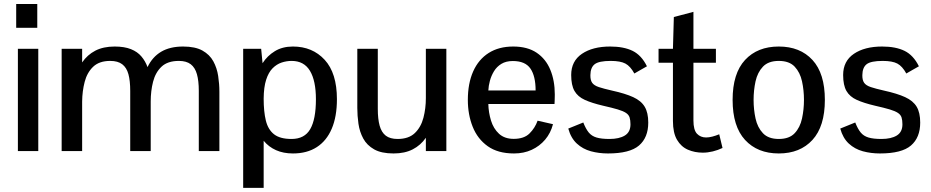

<svg xmlns="http://www.w3.org/2000/svg" viewBox="-20 -738 4547 938"><path d="M67.4 0V-499.5H167V0ZM59.1 -602.1V-718.3H162.1V-602.1Z M281.2 0V-499.5H381.3V-433.1Q406.7 -470.2 445.8 -490.5Q484.9 -510.7 540 -510.7Q587.9 -510.7 619.9 -497.8Q651.9 -484.9 671.1 -461.9Q690.4 -439 700.7 -410.2Q724.6 -460 767.6 -485.4Q810.5 -510.7 874.5 -510.7Q933.6 -510.7 969 -491Q1004.4 -471.2 1022.2 -438.5Q1040 -405.8 1045.9 -366.7Q1051.8 -327.6 1051.8 -290V0H951.2V-293.9Q951.2 -343.3 942.1 -375.5Q933.1 -407.7 911.9 -424.1Q890.6 -440.4 854 -440.4Q798.8 -440.4 769 -412.1Q739.3 -383.8 727.8 -338.6Q716.3 -293.5 716.3 -242.2V0H616.2V-293.9Q616.2 -343.3 607.4 -375.5Q598.6 -407.7 577.1 -424.1Q555.7 -440.4 518.6 -440.4Q464.8 -440.4 435.1 -411.9Q405.3 -383.3 393.6 -337.9Q381.8 -292.5 381.3 -241.7V0Z M1168 179.7V-499.5H1255.9L1262.7 -429.2Q1285.6 -465.3 1322.8 -488Q1359.9 -510.7 1411.1 -510.7Q1506.3 -510.7 1566.2 -445.8Q1626 -380.9 1626 -253.4Q1626 -168.5 1600.8 -109.4Q1575.7 -50.3 1527.8 -19.3Q1480 11.7 1411.1 11.7Q1364.3 11.7 1328.4 -4.4Q1292.5 -20.5 1268.1 -50.3V179.7ZM1404.3 -59.1Q1467.8 -59.1 1495.6 -107.2Q1523.4 -155.3 1523.4 -252.9Q1523.4 -343.3 1494.4 -391.8Q1465.3 -440.4 1404.8 -440.4Q1379.9 -440.4 1355.7 -432.4Q1331.5 -424.3 1311.8 -404.5Q1292 -384.8 1280.3 -348.6Q1268.6 -312.5 1268.1 -255.9Q1268.1 -192.9 1278.8 -148.9Q1289.6 -105 1318.8 -82Q1348.1 -59.1 1404.3 -59.1Z M1902.8 11.7Q1843.3 11.7 1807.9 -8.3Q1772.5 -28.3 1754.6 -61.3Q1736.8 -94.2 1731.2 -133.3Q1725.6 -172.4 1725.6 -210.4V-499.5H1825.7V-206.1Q1825.7 -156.7 1834.7 -124Q1843.8 -91.3 1864.7 -75.2Q1885.7 -59.1 1922.4 -59.1Q1976.6 -59.1 2006.6 -87.9Q2036.6 -116.7 2048.6 -162.6Q2060.5 -208.5 2060.5 -258.8V-499.5H2160.6V0H2060.5V-64.9Q2035.2 -28.3 1996.3 -8.3Q1957.5 11.7 1902.8 11.7Z M2491.2 11.7Q2412.6 11.7 2362.8 -23.7Q2313 -59.1 2289.3 -118.7Q2265.6 -178.2 2265.6 -250Q2265.6 -330.6 2291.7 -389.2Q2317.9 -447.8 2367.4 -479.2Q2417 -510.7 2487.3 -510.7Q2557.1 -510.7 2602.1 -480.2Q2647 -449.7 2668.7 -396.7Q2690.4 -343.8 2690.4 -276.9Q2690.4 -274.9 2690.2 -264.9Q2689.9 -254.9 2689.7 -244.6Q2689.5 -234.4 2689 -230H2365.7Q2366.7 -188.5 2378.7 -149.2Q2390.6 -109.9 2417.7 -84.7Q2444.8 -59.6 2489.7 -59.6Q2540.5 -59.6 2567.1 -86.2Q2593.8 -112.8 2606.4 -148.4L2681.6 -131.3Q2670.4 -87.9 2643.3 -55.9Q2616.2 -23.9 2577.6 -6.1Q2539.1 11.7 2491.2 11.7ZM2365.7 -295.9H2596.7Q2596.7 -366.2 2571.3 -403.1Q2545.9 -439.9 2485.4 -439.9Q2452.1 -439.9 2429.4 -426Q2406.7 -412.1 2393.3 -389.9Q2379.9 -367.7 2373.3 -343Q2366.7 -318.4 2365.7 -295.9Z M2950.2 11.7Q2906.2 11.7 2866.7 1Q2827.1 -9.8 2798.1 -36.6Q2769 -63.5 2756.3 -109.9L2829.6 -139.6Q2841.8 -108.4 2856.2 -90.8Q2870.6 -73.2 2894.3 -66.2Q2918 -59.1 2957.5 -59.1Q3004.9 -59.1 3032.5 -75.9Q3060.1 -92.8 3060.1 -130.4Q3060.1 -150.9 3055.9 -164.1Q3051.8 -177.2 3038.3 -186.3Q3024.9 -195.3 2998 -203.4Q2971.2 -211.4 2925.8 -221.7Q2871.6 -234.4 2837.2 -250Q2802.7 -265.6 2786.6 -293.7Q2770.5 -321.8 2770.5 -371.6Q2770.5 -439.5 2823 -475.1Q2875.5 -510.7 2960.9 -510.7Q3027.3 -510.7 3070.6 -489.5Q3113.8 -468.3 3140.6 -414.1Q3140.6 -414.1 3131.3 -408.9Q3122.1 -403.8 3109.9 -396.7Q3097.7 -389.6 3088.4 -384.3Q3079.1 -378.9 3079.1 -378.9Q3059.6 -414.6 3035.2 -427.5Q3010.7 -440.4 2963.9 -440.4Q2905.8 -440.4 2885.3 -424.3Q2864.7 -408.2 2864.3 -371.1Q2863.8 -346.7 2873 -333.5Q2882.3 -320.3 2905.8 -312.5Q2929.2 -304.7 2970.2 -295.4Q3034.7 -281.2 3073.5 -263.4Q3112.3 -245.6 3129.6 -216.6Q3147 -187.5 3147 -139.2Q3147 -65.9 3101.8 -27.1Q3056.6 11.7 2950.2 11.7Z M3413.6 7.8Q3374 7.8 3340.8 -6.6Q3307.6 -21 3287.6 -54.9Q3267.6 -88.9 3267.6 -147V-431.6H3197.3V-499.5H3267.6L3272 -654.8L3367.7 -680.2V-499.5H3477.5V-431.6H3367.7V-149.9Q3367.7 -103 3385 -84.7Q3402.3 -66.4 3429.7 -66.4Q3443.4 -66.4 3459.7 -70.6Q3476.1 -74.7 3493.7 -82L3509.8 -15.1Q3487.3 -4.4 3462.4 1.7Q3437.5 7.8 3413.6 7.8Z M3784.7 11.7Q3680.7 11.7 3619.9 -54.4Q3559.1 -120.6 3559.1 -250Q3559.1 -379.4 3619.9 -445.1Q3680.7 -510.7 3784.7 -510.7Q3888.7 -510.7 3949.2 -445.1Q4009.8 -379.4 4009.8 -250Q4009.8 -120.6 3949.2 -54.4Q3888.7 11.7 3784.7 11.7ZM3784.7 -59.1Q3835.9 -59.1 3862.3 -87.2Q3888.7 -115.2 3898.2 -159.2Q3907.7 -203.1 3907.7 -250Q3907.7 -296.9 3898.2 -340.6Q3888.7 -384.3 3862.3 -412.4Q3835.9 -440.4 3784.7 -440.4Q3733.9 -440.4 3707.3 -412.4Q3680.7 -384.3 3671.1 -340.6Q3661.6 -296.9 3661.6 -250Q3661.6 -203.1 3671.1 -159.2Q3680.7 -115.2 3707.3 -87.2Q3733.9 -59.1 3784.7 -59.1Z M4278.8 11.7Q4234.9 11.7 4195.3 1Q4155.8 -9.8 4126.7 -36.6Q4097.7 -63.5 4085 -109.9L4158.2 -139.6Q4170.4 -108.4 4184.8 -90.8Q4199.2 -73.2 4222.9 -66.2Q4246.6 -59.1 4286.1 -59.1Q4333.5 -59.1 4361.1 -75.9Q4388.7 -92.8 4388.7 -130.4Q4388.7 -150.9 4384.5 -164.1Q4380.4 -177.2 4366.9 -186.3Q4353.5 -195.3 4326.7 -203.4Q4299.8 -211.4 4254.4 -221.7Q4200.2 -234.4 4165.8 -250Q4131.3 -265.6 4115.2 -293.7Q4099.1 -321.8 4099.1 -371.6Q4099.1 -439.5 4151.6 -475.1Q4204.1 -510.7 4289.6 -510.7Q4356 -510.7 4399.2 -489.5Q4442.4 -468.3 4469.2 -414.1Q4469.2 -414.1 4460 -408.9Q4450.7 -403.8 4438.5 -396.7Q4426.3 -389.6 4417 -384.3Q4407.7 -378.9 4407.7 -378.9Q4388.2 -414.6 4363.8 -427.5Q4339.4 -440.4 4292.5 -440.4Q4234.4 -440.4 4213.9 -424.3Q4193.4 -408.2 4192.9 -371.1Q4192.4 -346.7 4201.7 -333.5Q4210.9 -320.3 4234.4 -312.5Q4257.8 -304.7 4298.8 -295.4Q4363.3 -281.2 4402.1 -263.4Q4440.9 -245.6 4458.3 -216.6Q4475.6 -187.5 4475.6 -139.2Q4475.6 -65.9 4430.4 -27.1Q4385.3 11.7 4278.8 11.7Z"/></svg>

Font: Pontano Sans SemiBold
Style: Regular
Weight: 600
Designer: Vernon Adams
Foundry: Vernon Adams
Version: Version 2.001